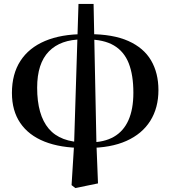

<svg xmlns="http://www.w3.org/2000/svg" viewBox="-20 -725 860 969"><path d="M341.2 209.3 353.8 6.8 376.1 -705.3H452.3L466.7 1.5L474.6 200.6L360.3 224.1ZM400 21.6Q285.1 21.6 204.7 -10.4Q124.4 -42.4 82.3 -104.3Q40.2 -166.2 40.2 -255.8Q40.2 -351.5 83 -417.6Q125.8 -483.7 207.2 -518.2Q288.5 -552.7 404.7 -552.7L395.1 -526Q285.9 -526 226.7 -465.5Q167.5 -404.9 167.5 -282.5Q167.5 -144.8 226 -75.6Q284.5 -6.5 408.5 -6.5ZM423.8 21.6 432.8 -6.5Q505.5 -6.5 554.5 -34.6Q603.5 -62.6 628.3 -118.4Q653.1 -174.2 653.1 -256.9Q653.1 -346.2 629.7 -405.7Q606.2 -465.3 554.7 -495.7Q503.1 -526 419.4 -526L428.7 -552.7Q550.4 -552.7 627.8 -518.1Q705.2 -483.5 742.4 -420.2Q779.6 -356.8 779.6 -270.2Q779.6 -180.6 738.4 -114.9Q697.2 -49.3 618.1 -13.9Q538.9 21.6 423.8 21.6Z"/></svg>

Font: Noto Serif TC
Style: Regular
Weight: 200
Designer: Ryoko NISHIZUKA 西塚涼子 (kana & ideographs); Frank Grießhammer (Latin, Greek & Cyrillic); Wenlong ZHANG 张文龙 (bopomofo); San
Foundry: Adobe
Version: Version 2.001;hotconv 1.1.0;makeotfexe 2.6.0